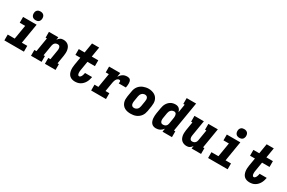

<svg xmlns="http://www.w3.org/2000/svg" viewBox="140 -2095 5120 3428"><g transform="rotate(30 2700.0 -381.0)"><path d="M54 0V-120H198L246 -410H134V-530H413L345 -120H457V0ZM356 -590Q335 -590 315 -597.5Q295 -605 283 -621.5Q271 -638 267.5 -659Q264 -680 268 -702Q270 -717 278 -730.5Q286 -744 298.5 -753.5Q311 -763 326.5 -766.5Q342 -770 356 -770Q378 -770 397.5 -762.5Q417 -755 429.5 -738.5Q442 -722 445 -701Q448 -680 445 -658Q442 -643 434.5 -629.5Q427 -616 414 -606.5Q401 -597 386 -593.5Q371 -590 356 -590Z M603 0V-120H646L694 -410H667V-530H861L852 -474Q862 -489 874 -501.5Q886 -514 901 -523Q916 -532 932.5 -535Q949 -538 965 -538Q994 -538 1020.5 -529Q1047 -520 1066.5 -502Q1086 -484 1097 -459.5Q1108 -435 1112.5 -408Q1117 -381 1115.5 -352Q1114 -323 1110 -295L1081 -120H1109V0H890V-120H934L966 -314Q968 -326 969 -337.5Q970 -349 969 -360.5Q968 -372 965 -382.5Q962 -393 955 -401.5Q948 -410 937.5 -414Q927 -418 915 -418Q900 -418 885 -413Q870 -408 858 -397Q846 -386 839.5 -371.5Q833 -357 830 -342L793 -120H821V0Z M1509 8Q1479 8 1450.5 -0.5Q1422 -9 1401 -28Q1380 -47 1368.5 -73Q1357 -99 1352.5 -128.5Q1348 -158 1349.5 -188Q1351 -218 1356 -249L1383 -410H1282V-530H1403L1437 -735H1584L1550 -530H1684V-410H1530L1500 -229Q1498 -218 1496.5 -206.5Q1495 -195 1495 -183.5Q1495 -172 1495.5 -160.5Q1496 -149 1499 -138.5Q1502 -128 1509.5 -120Q1517 -112 1529 -112Q1539 -112 1548 -118Q1557 -124 1563 -133Q1569 -142 1573.5 -151.5Q1578 -161 1581 -171Q1584 -181 1586.5 -191Q1589 -201 1591 -211Q1591 -212 1591 -213.5Q1591 -215 1592 -216H1737Q1737 -214 1736.5 -211Q1736 -208 1736 -205Q1731 -178 1722 -151.5Q1713 -125 1698.5 -100Q1684 -75 1663 -53.5Q1642 -32 1616.5 -17.5Q1591 -3 1563.5 2.5Q1536 8 1509 8Z M1843 0V-120H1923L1971 -410H1907V-530H2138L2124 -445Q2136 -465 2152.5 -483Q2169 -501 2189 -514Q2209 -527 2231.5 -532.5Q2254 -538 2276 -538Q2296 -538 2315.5 -532.5Q2335 -527 2345.5 -511.5Q2356 -496 2359.5 -476.5Q2363 -457 2362.5 -436.5Q2362 -416 2359.5 -396Q2357 -376 2353 -356H2206Q2207 -363 2208 -369.5Q2209 -376 2209.5 -383Q2210 -390 2209 -396.5Q2208 -403 2205 -408.5Q2202 -414 2195.5 -416Q2189 -418 2182 -418Q2170 -418 2158.5 -412.5Q2147 -407 2138 -397.5Q2129 -388 2123 -376.5Q2117 -365 2113 -353.5Q2109 -342 2106 -330Q2103 -318 2101 -306L2070 -120H2149V0Z M2656 8Q2624 8 2593 2Q2562 -4 2535.5 -18.5Q2509 -33 2490 -57Q2471 -81 2461.5 -110Q2452 -139 2452 -171Q2452 -203 2457 -235L2476 -345Q2480 -373 2490 -399.5Q2500 -426 2517.5 -449.5Q2535 -473 2559 -491Q2583 -509 2610 -519.5Q2637 -530 2664.5 -535.5Q2692 -541 2720 -541Q2752 -541 2782.5 -533.5Q2813 -526 2839.5 -511.5Q2866 -497 2885 -473Q2904 -449 2913.5 -420Q2923 -391 2923 -359Q2923 -327 2918 -295L2900 -185Q2895 -157 2885 -130.5Q2875 -104 2857.5 -80.5Q2840 -57 2816 -39Q2792 -21 2765.5 -10.5Q2739 0 2711 4Q2683 8 2656 8ZM2659 -112Q2677 -112 2694.5 -118.5Q2712 -125 2725.5 -138.5Q2739 -152 2746 -169.5Q2753 -187 2756 -204L2774 -314Q2777 -333 2777 -351Q2777 -369 2770 -385Q2763 -401 2748 -409.5Q2733 -418 2714 -418Q2697 -418 2679.5 -411Q2662 -404 2649 -390.5Q2636 -377 2629 -360Q2622 -343 2619 -326L2601 -216Q2599 -204 2598.5 -191.5Q2598 -179 2599.5 -167.5Q2601 -156 2605 -145.5Q2609 -135 2617 -127Q2625 -119 2636 -115.5Q2647 -112 2659 -112Z M3178 8Q3151 8 3126.5 -1.5Q3102 -11 3086 -30.5Q3070 -50 3062 -75Q3054 -100 3051.5 -126.5Q3049 -153 3051 -180.5Q3053 -208 3057 -235L3076 -345Q3080 -369 3087 -393Q3094 -417 3106.5 -439.5Q3119 -462 3137 -481Q3155 -500 3177 -513Q3199 -526 3223.5 -532Q3248 -538 3273 -538Q3294 -538 3314 -532.5Q3334 -527 3349 -513.5Q3364 -500 3373.5 -482Q3383 -464 3388 -444L3416 -615H3388V-735H3583L3481 -120H3509V0H3314L3325 -69Q3313 -51 3296.5 -36Q3280 -21 3260.5 -11Q3241 -1 3220 3.5Q3199 8 3178 8ZM3259 -112Q3274 -112 3289.5 -117Q3305 -122 3317 -132.5Q3329 -143 3336 -158Q3343 -173 3345 -188L3363 -298Q3365 -311 3366.5 -324Q3368 -337 3367.5 -349.5Q3367 -362 3364.5 -374.5Q3362 -387 3356 -397Q3350 -407 3339 -412.5Q3328 -418 3315 -418Q3297 -418 3279.5 -411Q3262 -404 3249 -390.5Q3236 -377 3229 -360Q3222 -343 3219 -326L3201 -216Q3199 -204 3198.5 -191.5Q3198 -179 3199.5 -167.5Q3201 -156 3205 -145.5Q3209 -135 3216.5 -127Q3224 -119 3235.5 -115.5Q3247 -112 3259 -112Z M3810 8Q3782 8 3755.5 -1Q3729 -10 3709 -28Q3689 -46 3678 -70.5Q3667 -95 3662.5 -122Q3658 -149 3659.5 -178Q3661 -207 3665 -235L3694 -410H3667V-530H3861L3809 -216Q3807 -204 3806 -192.5Q3805 -181 3806 -169.5Q3807 -158 3810.5 -147.5Q3814 -137 3820.5 -128.5Q3827 -120 3837.5 -116Q3848 -112 3860 -112Q3875 -112 3890 -117Q3905 -122 3917 -133Q3929 -144 3936 -158.5Q3943 -173 3945 -188L3982 -410H3954V-530H4149L4081 -120H4109V0H3914L3923 -56Q3914 -41 3901.5 -28.5Q3889 -16 3874 -7Q3859 2 3842.5 5Q3826 8 3810 8Z M4254 0V-120H4398L4446 -410H4334V-530H4613L4545 -120H4657V0ZM4556 -590Q4535 -590 4515 -597.5Q4495 -605 4483 -621.5Q4471 -638 4467.5 -659Q4464 -680 4468 -702Q4470 -717 4478 -730.5Q4486 -744 4498.5 -753.5Q4511 -763 4526.5 -766.5Q4542 -770 4556 -770Q4578 -770 4597.5 -762.5Q4617 -755 4629.5 -738.5Q4642 -722 4645 -701Q4648 -680 4645 -658Q4642 -643 4634.5 -629.5Q4627 -616 4614 -606.5Q4601 -597 4586 -593.5Q4571 -590 4556 -590Z M5109 8Q5079 8 5050.5 -0.5Q5022 -9 5001 -28Q4980 -47 4968.5 -73Q4957 -99 4952.5 -128.5Q4948 -158 4949.5 -188Q4951 -218 4956 -249L4983 -410H4882V-530H5003L5037 -735H5184L5150 -530H5284V-410H5130L5100 -229Q5098 -218 5096.5 -206.5Q5095 -195 5095 -183.5Q5095 -172 5095.5 -160.5Q5096 -149 5099 -138.5Q5102 -128 5109.5 -120Q5117 -112 5129 -112Q5139 -112 5148 -118Q5157 -124 5163 -133Q5169 -142 5173.5 -151.5Q5178 -161 5181 -171Q5184 -181 5186.5 -191Q5189 -201 5191 -211Q5191 -212 5191 -213.5Q5191 -215 5192 -216H5337Q5337 -214 5336.5 -211Q5336 -208 5336 -205Q5331 -178 5322 -151.5Q5313 -125 5298.5 -100Q5284 -75 5263 -53.5Q5242 -32 5216.5 -17.5Q5191 -3 5163.5 2.5Q5136 8 5109 8Z"/></g></svg>

Font: Iosevka Slab HvExObl
Style: Regular
Weight: 900
Width: 7
Italic angle: -9°
Monospace: yes
Designer: Belleve Invis
Foundry: Belleve Invis
Version: Version 11.1.1; ttfautohint (v1.8.3)